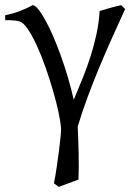

<svg xmlns="http://www.w3.org/2000/svg" viewBox="-25 -489 520 753"><path d="M465.8 -453.6Q441.9 -401.4 416.3 -344.5Q390.6 -287.6 366 -228.5Q341.3 -169.4 319.1 -109.6Q296.9 -49.8 279.8 7.3Q280.8 25.4 281.7 52.7Q282.7 80.1 283.4 109.9Q284.2 139.6 283.9 167.7Q283.7 195.8 282.7 215.3Q264.6 222.2 242.9 230Q221.2 237.8 205.1 244.1Q201.7 241.2 197.5 238Q193.4 234.9 186.5 230Q192.9 198.2 198 162.8Q203.1 127.4 207 96.7Q210.9 65.9 212.9 43.5Q214.8 21 214.4 14.6Q212.9 -9.3 204.6 -48.3Q196.3 -87.4 183.1 -132.8Q169.9 -178.2 153.6 -224.9Q137.2 -271.5 119.4 -310.3Q101.6 -349.1 84 -375Q66.4 -400.9 51.3 -405.3Q43 -407.7 33.2 -408.4Q23.4 -409.2 15.1 -409.7Q5.4 -410.2 -4.4 -409.7L-4.9 -429.2Q23.4 -434.6 52 -445.3Q80.6 -456.1 103 -468.8Q111.8 -468.8 124.5 -453.4Q137.2 -438 152.1 -411.4Q167 -384.8 182.6 -348.9Q198.2 -313 213.1 -271.7Q228 -230.5 241.2 -186Q254.4 -141.6 264.2 -97.7Q282.7 -141.6 299.8 -183.8Q316.9 -226.1 330.3 -268.6Q343.8 -311 353.3 -355Q362.8 -398.9 365.7 -445.8Q386.2 -452.1 408.9 -458.5Q431.6 -464.8 450.2 -468.8Z"/></svg>

Font: Noto Serif Devanagari
Style: Bold
Weight: 700
Designer: Monotype Design Team
Foundry: Monotype Imaging Inc.
Version: Version 1.01